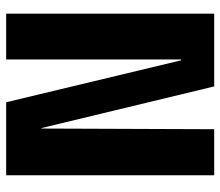

<svg xmlns="http://www.w3.org/2000/svg" viewBox="-66 -649 715 623"><g transform="rotate(90 291.5 -337.5)"><path d="M24.4 0H172.9V-567.4H175.8L311.8 0H548.6V-675H399.3L397.1 -114.7H395.5L260.4 -675H24.4Z"/></g></svg>

Font: Anybody Thin Condensed
Style: Regular
Weight: 100
Width: 3
Version: Version 1.113;gftools[0.9.25]